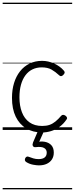

<svg xmlns="http://www.w3.org/2000/svg" viewBox="-20 -976 562 1442"><path d="M296 19Q228 19 177 -11.5Q126 -42 98 -100Q70 -158 70 -241Q70 -302 85.5 -352.5Q101 -403 130.5 -440.5Q160 -478 202 -498.5Q244 -519 296 -519Q342 -519 386.5 -499Q431 -479 460 -445Q467 -437 465.5 -429.5Q464 -422 455 -413Q446 -404 438.5 -404Q431 -404 425 -410Q396 -437 367 -453.5Q338 -470 293 -470Q255 -470 224 -455Q193 -440 171 -410.5Q149 -381 137.5 -339.5Q126 -298 126 -245Q126 -182 144.5 -133.5Q163 -85 201 -57.5Q239 -30 297 -30Q328 -30 351.5 -38Q375 -46 396.5 -63.5Q418 -81 440 -107Q447 -114 455 -113.5Q463 -113 472 -107Q480 -101 483 -93.5Q486 -86 480 -79Q457 -45 426.5 -23Q396 -1 362 9Q328 19 296 19ZM272 266Q255 266 228 261Q201 256 177 241Q168 235 167 227.5Q166 220 170 211Q175 203 181.5 200.5Q188 198 197 202Q212 208 230.5 213.5Q249 219 269 219Q300 219 315.5 206.5Q331 194 331 170Q331 147 311.5 135.5Q292 124 250 129Q242 130 237 128.5Q232 127 228 122Q224 115 224.5 109Q225 103 228 94L270 -4H316L266 108L249 94Q286 83 317 89Q348 95 366 115Q384 135 384 170Q384 199 370.5 220.5Q357 242 332 254Q307 266 272 266ZM0 436H522V446H0ZM0 -20H522V0H0ZM0 -505H522V-500H0ZM0 -956H522V-946H0Z"/></svg>

Font: Playwrite HU Guides
Style: Regular
Weight: 400
Designer: Veronika Burian, José Scaglione
Foundry: TypeTogether
Version: Version 1.003